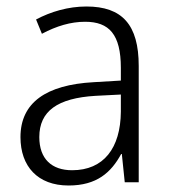

<svg xmlns="http://www.w3.org/2000/svg" viewBox="-20 -561 523 591"><path d="M246 -541C190 -541 136 -525 91 -501L109 -457C154 -481 198 -494 242 -494C316 -494 352 -455 352 -352V-313L268 -308C122 -300 43 -245 43 -139C43 -49 96 10 191 10C278 10 322 -30 353 -87H355L364 0H407V-358C407 -485 356 -541 246 -541ZM274 -266 352 -270V-217C351 -105 299 -37 202 -37C139 -37 101 -72 101 -139C101 -219 157 -259 274 -266Z"/></svg>

Font: Noto Sans Devanagari SemiCondensed Light
Style: Regular
Weight: 300
Width: 4
Designer: Jelle Bosma - Monotype Design Team
Foundry: Monotype Imaging Inc.
Version: Version 2.004